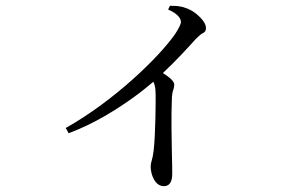

<svg xmlns="http://www.w3.org/2000/svg" viewBox="-20 -582 1040 660"><path d="M558 -549 564 -562C581 -562 598 -562 617 -555C640 -548 662 -531 677 -512C684 -503 688 -494 688 -486C688 -477 685 -472 679 -469C672 -466 664 -459 653 -448C625 -417 588 -376 540 -331C563 -316 579 -303 579 -291C579 -286 578 -280 576 -274C573 -267 572 -259 571 -249C568 -177 570 -103 571 -48C572 -20 572 1 572 16C572 44 562 58 543 58C514 58 498 20 498 -9C498 -16 499 -23 502 -32C507 -48 510 -75 512 -115C514 -154 515 -198 515 -231C515 -264 516 -284 507 -301C475 -273 416 -227 340 -183C302 -161 261 -141 216 -124L206 -142C291 -190 370 -250 437 -310C504 -370 554 -425 582 -465C595 -485 602 -499 602 -507C602 -523 581 -540 558 -549Z"/></svg>

Font: CJK Symbols
Style: Regular
Weight: 400
Designer: Ryoko NISHIZUKA 西塚涼子 (kana & ideographs); Frank Grießhammer (serif-style Latin); Paul D. Hunt (sans serif–style Latin); 
Foundry: Unicode
Version: Version 2.000;hotconv 1.1.0;makeotfexe 2.6.0